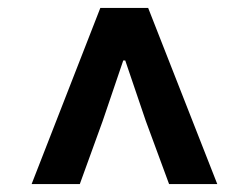

<svg xmlns="http://www.w3.org/2000/svg" viewBox="-20 -780 629 486"><path d="M60 -314H182L240 -474L292 -627H297L349 -474L408 -314H530L355 -760H234Z"/></svg>

Font: Noto Sans HK
Style: Bold
Weight: 700
Designer: Ryoko NISHIZUKA 西塚涼子 (kana, bopomofo & ideographs); Paul D. Hunt (Latin, Greek & Cyrillic); Sandoll Communications 산돌커뮤니
Foundry: Adobe
Version: Version 2.002;hotconv 1.0.116;makeotfexe 2.5.65601